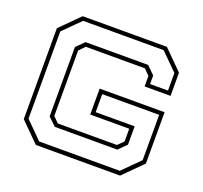

<svg xmlns="http://www.w3.org/2000/svg" viewBox="-121 -840 1037 981"><g transform="rotate(20 397.0 -350.0)"><path d="M168 0 65 -103V-597L168 -700H626L729 -597V-471H588V-528L557.5 -558.5H236L206 -527V-171.5L236 -141.5H557.5L588 -172V-241H376V-382H729V-103L626 0ZM178 -22.5H616L707.5 -113.5V-360H398V-262H610V-162.5L567.5 -120H227.5L184.5 -161V-538.5L227 -580.5H567.5L610 -538.5V-492H707.5V-587.5L616 -678.5H178L87 -587.5V-113.5Z"/></g></svg>

Font: Tourney Expanded ExtraLight
Style: Regular
Weight: 200
Width: 7
Designer: Tyler Finck
Foundry: Etcetera Type Co
Version: Version 1.010; ttfautohint (v1.8.3)